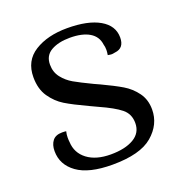

<svg xmlns="http://www.w3.org/2000/svg" viewBox="-103 -612 674 714"><g transform="rotate(-20 234.0 -254.5)"><path d="M38 -108Q38 -133 50 -148.5Q62 -164 88 -164Q98 -164 104 -163Q101 -151 101 -139Q101 -128 102 -121Q104 -77 138.5 -51Q173 -25 231 -25Q288 -25 322 -45Q356 -65 356 -104Q356 -140 330 -161Q304 -182 248 -207L216 -222Q160 -248 130.5 -266Q101 -284 79.5 -315Q58 -346 58 -393Q58 -458 109 -490Q160 -522 238 -522Q320 -522 366 -495.5Q412 -469 412 -422Q412 -380 375 -376Q365 -374 362 -374Q356 -374 346 -376Q348 -388 348 -396Q348 -409 345 -418Q341 -451 312.5 -468Q284 -485 235 -485Q190 -485 161 -468.5Q132 -452 132 -416Q132 -386 149 -364.5Q166 -343 189.5 -329.5Q213 -316 261 -293L283 -283Q332 -260 361.5 -242.5Q391 -225 411.5 -197Q432 -169 432 -130Q432 -71 383 -29Q334 13 224 13Q131 13 84.5 -20.5Q38 -54 38 -108Z"/></g></svg>

Font: Arima Madurai
Style: Regular
Weight: 400
Designer: Joana Correia and Natanael Gama
Foundry: NDISCOVER
Version: Version 1.019